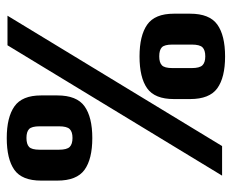

<svg xmlns="http://www.w3.org/2000/svg" viewBox="-82 -642 726 603"><g transform="rotate(90 281.5 -340.0)"><path d="M28.8 0H121.7L531.1 -674H438.2ZM156.9 -414.7Q222.9 -414.7 256.8 -438.6Q290.6 -462.5 290.6 -522.5V-573.6Q290.6 -634.4 256.8 -658.9Q222.9 -683.4 156.9 -683.4Q90.5 -683.4 56.5 -658.9Q22.5 -634.4 22.5 -573.6V-522.5Q22.5 -462.9 56.9 -438.8Q91.3 -414.7 156.9 -414.7ZM156.5 -476.6Q136.8 -476.6 128.1 -484.8Q119.5 -493 119.5 -518V-578.8Q119.5 -603.5 128.1 -612.4Q136.8 -621.2 156.5 -621.2Q175.6 -621.2 184.4 -612.4Q193.3 -603.5 193.3 -578.8V-518Q193.3 -493 184.4 -484.8Q175.6 -476.6 156.5 -476.6ZM413.1 2.3Q479 2.3 512.9 -21.6Q546.7 -45.5 546.7 -105.5V-156.6Q546.7 -217.4 512.9 -241.9Q479 -266.4 413.1 -266.4Q347.3 -266.4 313.2 -241.9Q279.2 -217.4 279.2 -156.6V-105.5Q279.2 -45.9 313.6 -21.8Q348 2.3 413.1 2.3ZM412.7 -59.6Q393.5 -59.6 384.9 -67.8Q376.2 -76 376.2 -101V-161.8Q376.2 -186.5 384.9 -195.4Q393.5 -204.2 412.7 -204.2Q432.1 -204.2 440.9 -195.4Q449.7 -186.5 449.7 -161.8V-101Q449.7 -76 440.9 -67.8Q432.1 -59.6 412.7 -59.6Z"/></g></svg>

Font: Anybody Thin Condensed
Style: Regular
Weight: 100
Width: 3
Version: Version 1.113;gftools[0.9.25]